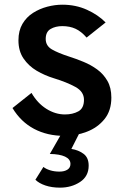

<svg xmlns="http://www.w3.org/2000/svg" viewBox="-20 -582 540 838"><path d="M261 11Q186.5 11 128.8 -19.5Q71 -50 34.5 -110.5L117.5 -176.5Q143.5 -131.5 182.5 -107Q221.5 -82.5 263.5 -82.5Q297.5 -82.5 322 -96Q346.5 -109.5 346.5 -146.5Q346.5 -182 309.2 -202.5Q272 -223 215 -240.5Q175.5 -252.5 140.2 -273.2Q105 -294 82.8 -326.5Q60.5 -359 60.5 -406Q60.5 -448 78 -477.8Q95.5 -507.5 124.2 -525.8Q153 -544 186.5 -552.8Q220 -561.5 252 -561.5Q310.5 -561.5 359.2 -539.5Q408 -517.5 441 -484L358 -418Q334.5 -445 309.5 -456.5Q284.5 -468 252 -468Q222 -468 200.8 -455.5Q179.5 -443 179.5 -412Q179.5 -382 206.8 -366.2Q234 -350.5 282 -335Q312 -325.5 344.2 -312.2Q376.5 -299 404 -279Q431.5 -259 448.8 -229Q466 -199 466 -156Q466 -99 436 -62Q406 -25 359 -7Q312 11 261 11ZM242 237Q206 237 178 227.5Q150 218 134.5 202.5L169.5 146.5Q179.5 155 198 161Q216.5 167 239.5 167Q261 167 274.2 158.5Q287.5 150 287.5 133.5Q287.5 112.5 263.8 101.5Q240 90.5 197.5 90L249 0H326L291.5 68Q321.5 72.5 344.2 89Q367 105.5 367 141Q367 187.5 329.5 212.2Q292 237 242 237Z"/></svg>

Font: Junction SemiBold
Style: Regular
Weight: 600
Designer: Caroline Hadilaksono
Foundry: Caroline Hadilaksono, Tyler Finck, The League of Moveable Type
Version: Version 2.000; ttfautohint (v1.8.3)